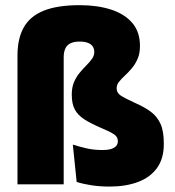

<svg xmlns="http://www.w3.org/2000/svg" viewBox="-20 -696 660 725"><path d="M46 -486.5Q46 -550 69.5 -592.2Q93 -634.5 144.8 -655.5Q196.5 -676.5 281 -676.5Q347 -676.5 398.2 -660.2Q449.5 -644 479 -610Q508.5 -576 508.5 -522.5Q508.5 -494 499.5 -473.5Q490.5 -453 477.5 -437.8Q464.5 -422.5 451.5 -410.5Q438.5 -398.5 429.5 -387.2Q420.5 -376 420.5 -363.5V-362.5Q420.5 -346 434.8 -336Q449 -326 495 -305Q526.5 -291 549.8 -273.8Q573 -256.5 585.8 -229Q598.5 -201.5 598.5 -155.5V-151Q598.5 -97 572.8 -61.5Q547 -26 501 -8.8Q455 8.5 393.5 8.5Q358.5 8.5 326.5 3.8Q294.5 -1 269.5 -9L255 -150Q280 -142 307 -135.8Q334 -129.5 367 -129.5Q396.5 -129.5 410.8 -138.2Q425 -147 425 -162V-163Q425 -173.5 419.2 -180.8Q413.5 -188 400.5 -195Q387.5 -202 365 -211.5Q324 -229 299 -245Q274 -261 262.5 -282.5Q251 -304 251 -338V-339.5Q251 -366 259.5 -386Q268 -406 280.8 -421.2Q293.5 -436.5 306.2 -449.2Q319 -462 327.5 -474Q336 -486 336 -499.5Q336 -512.5 329.8 -521.2Q323.5 -530 311.2 -534.5Q299 -539 280.5 -539Q258 -539 244.8 -531.8Q231.5 -524.5 226 -511.2Q220.5 -498 220.5 -479.5V0H46Z"/></svg>

Font: Anek Telugu Medium ExtraBold
Style: Regular
Weight: 800
Version: Version 1.003